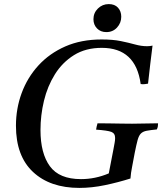

<svg xmlns="http://www.w3.org/2000/svg" viewBox="-20 -904 810 939"><path d="M368 15Q225 15 141.5 -63Q58 -141 58 -289Q58 -373 86 -449Q114 -525 168 -584Q222 -643 299.5 -677Q377 -711 477 -711Q532 -711 571 -703Q610 -695 640.5 -686.5Q671 -678 699 -678Q714 -678 726 -681Q720 -638 715 -592Q710 -546 704 -495Q689 -492 679 -492Q675 -492 673 -492.5Q671 -493 668 -493Q644 -670 478 -670Q399 -670 342 -634.5Q285 -599 248.5 -540.5Q212 -482 195 -411Q178 -340 178 -268Q178 -154 224 -91Q270 -28 376 -28Q446 -28 512 -56L535 -175Q538 -192 540.5 -205Q543 -218 543 -229Q543 -252 524.5 -259Q506 -266 450 -270Q452 -285 457 -301Q479 -301 511.5 -300.5Q544 -300 576 -299.5Q608 -299 626 -299Q654 -299 691 -300Q728 -301 753 -301Q753 -294 752 -286.5Q751 -279 747 -271Q716 -268 697.5 -264.5Q679 -261 669 -251Q659 -241 653 -219Q647 -197 639 -157Q632 -117 626 -88Q620 -59 618 -31Q558 -12 493.5 1.5Q429 15 368 15ZM500 -747Q472 -747 454.5 -765Q437 -783 437 -810Q437 -841 459 -862.5Q481 -884 512 -884Q541 -884 557 -866.5Q573 -849 573 -822Q573 -792 552.5 -769.5Q532 -747 500 -747Z"/></svg>

Font: Tiro Telugu
Style: Italic
Weight: 400
Italic angle: -11°
Designer: Telugu: John Hudson & Fiona Ross, assisted by Kaja Sojewska. Latin: John Hudson with Paul Hanslow, assisted by Kaja Soje
Foundry: Tiro Typeworks Ltd.
Version: Version 1.52